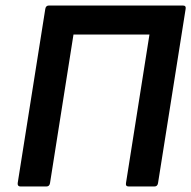

<svg xmlns="http://www.w3.org/2000/svg" viewBox="-20 -675 692 695"><path d="M54 0Q43 0 44 -12L144 -643Q146 -655 157 -655H642Q654 -655 652 -643L552 -12Q550 0 539 0H446Q434 0 436 -12L521 -550H246L161 -12Q159 0 148 0Z"/></svg>

Font: Sofia Sans
Style: Bold Italic
Weight: 700
Italic angle: -9°
Designer: Botio Nikoltchev, Ani Petrova
Foundry: lettersoup
Version: Version 4.101; ttfautohint (v1.8.4.7-5d5b)